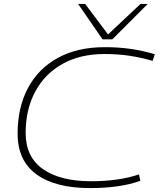

<svg xmlns="http://www.w3.org/2000/svg" viewBox="-20 -951 815 981"><path d="M440 10Q263 10 166.5 -60Q70 -130 70 -268Q70 -402 123 -501.5Q176 -601 276 -655.5Q376 -710 515 -710Q585 -710 645 -701.5Q705 -693 771 -674L760 -640Q697 -658 639 -666.5Q581 -675 514 -675Q389 -675 298.5 -624Q208 -573 159.5 -482Q111 -391 111 -271Q111 -149 199.5 -87Q288 -25 445 -25Q517 -25 579 -34Q641 -43 690 -60L697 -27Q593 10 440 10ZM735 -931 554 -750H504L379 -931H415L532 -775L698 -931Z"/></svg>

Font: Georama Extended ExtraLight
Style: Italic
Weight: 200
Width: 7
Italic angle: -9°
Designer: Jean-Baptiste Levee
Foundry: Production Type
Version: Version 1.000